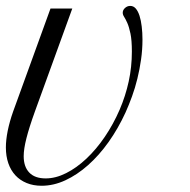

<svg xmlns="http://www.w3.org/2000/svg" viewBox="-63 -607 631 637"><path d="M52.7 -236.8Q33.7 -184.1 24.7 -148.4Q15.6 -112.8 15.6 -88.9Q15.6 -53.7 34.2 -34.4Q52.7 -15.1 88.4 -15.1Q121.6 -15.1 156.2 -32.5Q190.9 -49.8 223.6 -80.6Q256.3 -111.3 284.7 -153.1Q313 -194.8 334 -243.2Q353.5 -288.6 364 -336.7Q374.5 -384.8 374.5 -436Q374.5 -473.1 369.9 -495.4Q365.2 -517.6 359.4 -530.8Q353.5 -543.9 348.9 -551Q344.2 -558.1 344.2 -564.9Q344.2 -573.7 351.8 -580.6Q359.4 -587.4 369.1 -587.4Q379.9 -587.4 387.5 -578.6Q395 -569.8 399.9 -554.7Q404.8 -539.6 407.2 -519Q409.7 -498.5 409.7 -475.6Q409.7 -442.4 405 -409.7Q400.4 -377 392.8 -346.2Q385.3 -315.4 375 -287.1Q364.7 -258.8 353.5 -233.9Q329.1 -180.7 297.4 -136Q265.6 -91.3 229.2 -59.1Q192.9 -26.9 153.8 -8.8Q114.7 9.3 75.2 9.3Q47.4 9.3 25.4 0.2Q3.4 -8.8 -12 -25.4Q-27.3 -42 -35.4 -65.4Q-43.5 -88.9 -43.5 -117.7Q-43.5 -142.6 -37.4 -173.1Q-31.2 -203.6 -19.5 -236.8L104.5 -578.6H176.8Z"/></svg>

Font: Petit Formal Script
Style: Regular
Weight: 400
Version: Version 1.001; ttfautohint (v0.8) -G 200 -r 50